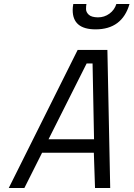

<svg xmlns="http://www.w3.org/2000/svg" viewBox="-20 -942 669 962"><path d="M414.1 -624 223.1 -244.1H451.2L443.8 -624ZM23.9 0 369.1 -691.9H518.1L532.2 0H456.1L450.2 -176.8H190.9L102.1 0ZM459 -794.9Q343.8 -794.9 344.2 -892.1Q344.2 -906.2 347.2 -921.9H413.1Q411.1 -912.1 411.1 -896.5Q411.1 -880.9 424.8 -868.2Q438.5 -855.5 470.7 -855Q502.9 -855 528.3 -873.5Q553.7 -892.1 563 -921.9H628.9Q591.8 -794.9 459 -794.9Z"/></svg>

Font: TitilliumWeb-Italic
Style: Italic
Weight: 400
Italic angle: -13°
Version: Version 1.001;PS 57.000;hotconv 1.0.70;makeotf.lib2.5.55311